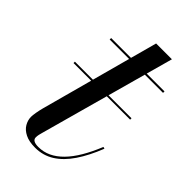

<svg xmlns="http://www.w3.org/2000/svg" viewBox="-183 -619 687 687"><g transform="rotate(45 161.0 -275.0)"><path d="M20 -301.5V-308.5H306.5V-301.5ZM137 10Q106 10 86.5 0.2Q67 -9.5 57.8 -25.2Q48.5 -41 48.5 -58Q48.5 -66 51 -80.5Q53.5 -95 57.5 -110L179.5 -560H259.5L117 -43.5Q115.5 -38.5 114 -31.8Q112.5 -25 112.5 -18Q112.5 0 143.5 0Q169 0 191.8 -10.8Q214.5 -21.5 235 -42.5Q255.5 -63.5 273.8 -94.5Q292 -125.5 308 -165L315 -163Q293.5 -108 267.2 -69.2Q241 -30.5 208.8 -10.2Q176.5 10 137 10ZM52 -452.5V-460H322V-452.5Z"/></g></svg>

Font: Bodoni Moda 28pt
Style: Italic
Weight: 400
Italic angle: -13°
Designer: Owen Earl
Foundry: indestructible type
Version: Version 2.004